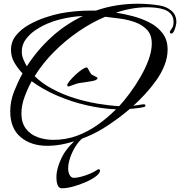

<svg xmlns="http://www.w3.org/2000/svg" viewBox="-20 -743 967 1031"><path d="M234 40Q146 40 90.5 -7Q35 -54 35 -145Q35 -200 55.5 -251.5Q76 -303 101 -349Q76 -375 57.5 -406.5Q39 -438 39 -475Q39 -520 66.5 -553.5Q94 -587 136 -610.5Q178 -634 223 -649Q268 -664 303 -671Q383 -686 463 -686H495Q549 -705 606 -714Q663 -723 720 -723Q750 -723 780.5 -720.5Q811 -718 840 -713Q875 -707 901 -685Q927 -663 927 -624Q927 -617 923.5 -602.5Q920 -588 914 -575.5Q908 -563 900 -563Q892 -563 892 -571Q892 -576 902 -589Q912 -602 912 -624Q912 -651 898 -667.5Q884 -684 862 -691.5Q840 -699 816 -701.5Q792 -704 772 -704Q729 -704 686.5 -696.5Q644 -689 603 -675Q644 -669 692 -656.5Q740 -644 783 -622Q826 -600 853 -564.5Q880 -529 880 -477Q880 -434 863 -391.5Q846 -349 818 -310Q790 -271 758 -236.5Q726 -202 696 -175Q707 -176 726 -179.5Q745 -183 752 -183Q761 -183 761 -176Q761 -171 755 -169Q736 -164 716.5 -162Q697 -160 677 -158Q627 -115 563 -72Q499 -29 437 -5Q390 14 337.5 27Q285 40 234 40ZM124 -387Q179 -473 255.5 -543Q332 -613 425 -657Q394 -656 362.5 -651Q331 -646 299 -638Q270 -631 235.5 -616.5Q201 -602 169.5 -580.5Q138 -559 117.5 -530.5Q97 -502 97 -466Q97 -445 105.5 -424.5Q114 -404 124 -387ZM620 -173Q647 -202 677 -242.5Q707 -283 734 -329.5Q761 -376 778 -422.5Q795 -469 795 -509Q795 -556 769.5 -583Q744 -610 704.5 -624Q665 -638 622 -643.5Q579 -649 545 -653Q471 -622 400 -573Q329 -524 269 -463.5Q209 -403 166 -334Q206 -295 261 -265.5Q316 -236 378.5 -216.5Q441 -197 503 -186.5Q565 -176 620 -173ZM347 -279Q341 -279 341 -285Q341 -293 354 -308.5Q367 -324 385 -341Q403 -358 420 -369.5Q437 -381 445 -381Q449 -381 452 -375Q457 -367 460.5 -359.5Q464 -352 471 -344Q476 -340 490 -333.5Q504 -327 504 -323Q504 -320 501 -318Q498 -316 496 -314Q492 -311 474 -307.5Q456 -304 437.5 -301.5Q419 -299 412 -298Q396 -296 382.5 -290.5Q369 -285 354 -280Q352 -279 347 -279ZM267 8Q334 8 393.5 -14Q453 -36 505.5 -73.5Q558 -111 603 -156Q528 -159 446.5 -177.5Q365 -196 288 -229Q211 -262 150 -307Q129 -269 112 -223Q95 -177 95 -133Q95 -83 119.5 -51.5Q144 -20 183 -6Q222 8 267 8ZM312 268Q283 268 283 207Q283 162 311 104Q339 46 404 -6Q417 -6 420 -4.5Q423 -3 423 0Q404 14 386 42.5Q368 71 357 103Q346 135 346 161Q346 183 354.5 197.5Q363 212 376 212Q393 212 417.5 205.5Q442 199 466 188.5Q490 178 505 167Q506 166 511 166Q517 166 517 173Q517 187 495.5 203.5Q474 220 441 234.5Q408 249 373.5 258.5Q339 268 312 268Z"/></svg>

Font: My Soul
Style: Regular
Weight: 400
Designer: Robert E. Leuschke
Foundry: Robert E. Leuschke
Version: Version 1.010; ttfautohint (v1.8.4.7-5d5b)